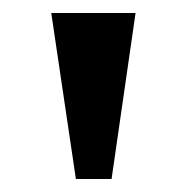

<svg xmlns="http://www.w3.org/2000/svg" viewBox="-20 -734 289 296"><path d="M97 -458 59 -714H189L152 -458Z"/></svg>

Font: Noto Serif Thai SemiCondensed SemiBold
Style: Regular
Weight: 600
Width: 4
Designer: Monotype Design Team
Foundry: Monotype Imaging Inc.
Version: Version 2.002; ttfautohint (v1.8.4.7-5d5b)